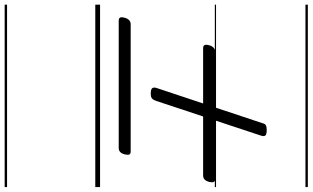

<svg xmlns="http://www.w3.org/2000/svg" viewBox="-272 -656 1308 803"><g transform="rotate(90 381.5 -255.0)"><path d="M372 -232Q355 -232 350 -237.5Q345 -243 348 -255L495 -697Q498 -710 504.5 -713.5Q511 -717 524 -717Q541 -717 546.5 -712Q552 -707 548 -694L402 -253Q398 -242 392 -237Q386 -232 372 -232ZM67 -98Q57 -98 54 -104Q51 -110 55 -124Q62 -148 82 -148H614Q625 -148 627 -141.5Q629 -135 626 -122Q619 -98 600 -98ZM182 -451Q172 -451 169 -457Q166 -463 170 -477Q177 -501 197 -501H729Q740 -501 742 -494.5Q744 -488 741 -475Q734 -451 715 -451ZM0 369H763V379H0ZM0 -20H763V0H0ZM0 -505H763V-500H0ZM0 -889H763V-879H0Z"/></g></svg>

Font: Playwrite HR Guides
Style: Regular
Weight: 400
Designer: Veronika Burian, José Scaglione
Foundry: TypeTogether
Version: Version 1.003